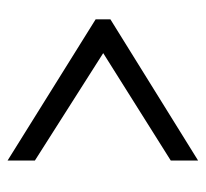

<svg xmlns="http://www.w3.org/2000/svg" viewBox="-38 -611 542 506"><g transform="rotate(-90 233.0 -358.0)"><path d="M63 -107 435 -338V-377L63 -609V-537L346 -357L63 -179Z"/></g></svg>

Font: Noto Serif Condensed SemiBold
Style: Italic
Weight: 600
Width: 3
Italic angle: -12°
Designer: Monotype Design Team
Foundry: Monotype Imaging Inc.
Version: Version 2.014